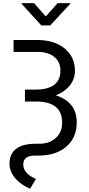

<svg xmlns="http://www.w3.org/2000/svg" viewBox="-20 -960 557 1196"><path d="M265.1 -857.4 338.9 -940.4H417V-935.5L293 -801.8H237.3L115.2 -935.5V-940.4H191.9ZM356.4 -520.5Q356.4 -574.2 318.1 -605.5Q279.8 -636.7 213.9 -636.7H64.5V-710.9H210.4Q318.8 -710.9 382.8 -658.2Q446.8 -605.5 446.8 -518.6Q446.8 -468.3 415.3 -428.2Q383.8 -388.2 327.6 -366.2Q391.1 -346.2 424.6 -304Q458 -261.7 458 -198.2Q458 -102.5 393.3 -46.6Q328.6 9.3 219.2 9.3H193.8Q125 10.7 125 64Q125 115.2 188.5 147.5L203.6 154.8L167.5 215.8Q107.9 189.9 73.5 148.9Q39.1 107.9 39.1 59.6Q39.1 0 79.3 -32Q119.6 -64 198.7 -64.5H224.1Q289.6 -64.9 328.4 -101.1Q367.2 -137.2 367.2 -196.3Q367.2 -325.2 210 -327.6H135.3V-401.9H200.7Q356.4 -401.9 356.4 -520.5Z"/></svg>

Font: MAUL
Style: Regular
Weight: 400
Designer: MAUL
Version: Version 1.0; 2020; ttfautohint (v1.8.3)